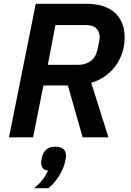

<svg xmlns="http://www.w3.org/2000/svg" viewBox="-20 -718 686 1004"><path d="M207 -271 153 0H27L167 -698H432Q530 -698 581 -651Q632 -604 632 -522Q632 -470 611.5 -421.5Q591 -373 552 -337.5Q513 -302 457 -285L547 0H412L335 -271ZM230 -379H389Q428 -379 455 -399.5Q482 -420 490 -460Q494 -478 496.5 -490Q499 -502 500 -510.5Q501 -519 501 -525Q501 -551 484 -569Q467 -587 428 -587H270ZM268 49Q297 49 311 61Q325 73 325 96Q325 101 324.5 106Q324 111 322 122Q313 164 288 203.5Q263 243 233 266H158Q185 244 202 222.5Q219 201 231 174Q212 172 203.5 160.5Q195 149 195 132Q195 129 196 123Q197 117 199 106Q205 78 222.5 63.5Q240 49 268 49Z"/></svg>

Font: IBM Plex Sans SemiBold
Style: Italic
Weight: 600
Italic angle: -11.31°
Designer: Mike Abbink, Paul van der Laan, Pieter van Rosmalen
Foundry: Bold Monday
Version: Version 3.201